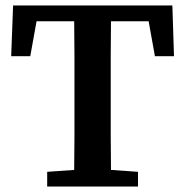

<svg xmlns="http://www.w3.org/2000/svg" viewBox="-20 -684 679 704"><path d="M21 -478 28 -664H612L618 -478H548L525 -606H387Q386 -545 386 -482Q386 -419 386 -356V-308Q386 -246 386 -184.5Q386 -123 387 -61L486 -54V0H153V-54L252 -61Q253 -122 253 -184Q253 -246 253 -308V-356Q253 -419 253 -481.5Q253 -544 252 -606H114L91 -478Z"/></svg>

Font: Source Serif 4 SmText Semibold
Style: Regular
Weight: 600
Designer: Frank Grießhammer
Foundry: Adobe
Version: Version 4.005;hotconv 1.1.0;makeotfexe 2.6.0